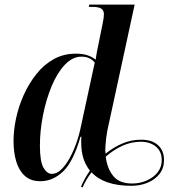

<svg xmlns="http://www.w3.org/2000/svg" viewBox="-20 -780 816 837"><path d="M553 30Q433 30 379 -29Q366 -12 356.5 4.5Q347 21 340 37L333 34Q340 17 350 -1Q360 -19 372 -36Q353 -60 343.5 -90Q334 -120 334 -160Q334 -165 334 -170.5Q334 -176 335 -184H331Q300 -76 255.5 -33Q211 10 156 10Q114 10 88.5 -13Q63 -36 51 -75.5Q39 -115 39 -165Q39 -212 50 -264Q61 -316 83.5 -366Q106 -416 138.5 -457Q171 -498 214 -522Q257 -546 310 -546Q340 -546 360 -539.5Q380 -533 397 -520Q399 -536 402.5 -554.5Q406 -573 409 -586L427 -675Q433 -703 433 -718Q433 -734 422 -742Q411 -750 383 -750H367L369 -760H567L448 -211Q442 -179 440 -148Q438 -128 440 -110Q475 -138 513.5 -154.5Q552 -171 596 -171Q642 -171 668.5 -147.5Q695 -124 695 -82Q695 -47 675.5 -22Q656 3 623.5 16.5Q591 30 553 30ZM206 -22Q227 -22 246.5 -40.5Q266 -59 283 -89.5Q300 -120 313 -157Q326 -194 333 -230L393 -507Q373 -533 335 -533Q296 -533 262.5 -497.5Q229 -462 205 -404Q181 -346 167.5 -278Q154 -210 154 -146Q154 -76 169.5 -49Q185 -22 206 -22ZM556 20Q590 20 619.5 7Q649 -6 667 -28.5Q685 -51 685 -82Q685 -120 659.5 -141Q634 -162 594 -162Q552 -162 513.5 -144.5Q475 -127 441 -97Q447 -46 473.5 -13Q500 20 556 20Z"/></svg>

Font: Noto Serif Display Condensed SemiBold
Style: Italic
Weight: 600
Width: 3
Italic angle: -12°
Designer: Monotype Design Team
Foundry: Monotype Imaging Inc.
Version: Version 2.009